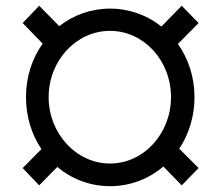

<svg xmlns="http://www.w3.org/2000/svg" viewBox="-20 -632 763 662"><path d="M359.4 9.9C429 9.9 493.3 -15.3 543.3 -57.9L606.5 7.1L664.8 -52.6L598 -119.3C631 -169 650.6 -230.1 650.6 -296.9C650.6 -366.8 629.3 -429.7 593.4 -480.5L664.8 -552.6L606.5 -612.2L536.6 -540.5C487.6 -579.5 426.1 -602.3 359.4 -602.3C293.7 -602.3 233 -579.9 184.3 -541.9L115.1 -612.2L58.2 -552.6L127.1 -481.5C90.9 -431.1 69.6 -367.2 69.6 -296.9C69.6 -229.4 89.1 -168 122.9 -117.9L58.2 -52.6L115.1 7.1L177.6 -56.5C227.3 -14.6 290.5 9.9 359.4 9.9ZM147.7 -296.9C147.7 -423.3 242.9 -525.6 359.4 -525.6C475.9 -525.6 569.6 -423.3 569.6 -296.9C569.6 -171.9 475.9 -68.2 359.4 -68.2C242.9 -68.2 147.7 -171.9 147.7 -296.9Z"/></svg>

Font: Magic Ui Pro
Style: Regular
Weight: 400
Designer: Stefan Endress, Andreas Faust
Version: Version 1.000;FEAKit 1.0